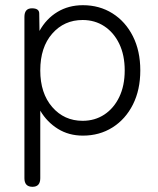

<svg xmlns="http://www.w3.org/2000/svg" viewBox="-20 -511 608 739"><path d="M105 208Q74 208 74 175V-446Q74 -479 103 -479Q131 -479 131 -459L132 -392Q158 -439 201 -465Q244 -491 299 -491Q363 -491 413 -459.5Q463 -428 491.5 -371.5Q520 -315 520 -240Q520 -165 491.5 -108.5Q463 -52 413 -20.5Q363 11 299 11Q245 11 203 -15Q161 -41 135 -85V175Q135 208 105 208ZM298 -46Q345 -46 381.5 -70Q418 -94 439 -137.5Q460 -181 460 -240Q460 -299 439 -342.5Q418 -386 381.5 -410Q345 -434 298 -434Q227 -434 181 -381.5Q135 -329 135 -240Q135 -152 181 -99Q227 -46 298 -46Z"/></svg>

Font: Shin Retro Maru Gothic Regular
Style: Regular
Weight: 400
Designer: Iose
Foundry: Typographish
Version: Version 1.002